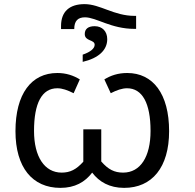

<svg xmlns="http://www.w3.org/2000/svg" viewBox="-20 -901 944 931"><path d="M390 -881C318 -881 276 -846 276 -775V-760H340C340 -800 358 -817 392 -817C447 -817 518 -761 632 -761H640V-824H633C532 -824 466 -881 390 -881ZM439 -774C408 -774 391 -761 391 -736C391 -700 439 -710 439 -684C439 -666 419 -649 381 -636V-601C458 -619 500 -658 500 -711C500 -749 476 -774 439 -774ZM273 10C343 10 392 -18 427 -64C461 -19 511 10 582 10C717 10 800 -89 800 -265C800 -446 722 -547 597 -547C552 -547 517 -535 486 -516L517 -449C546 -464 572 -473 596 -473C670 -473 710 -401 710 -266C710 -141 661 -64 577 -64C535 -64 505 -79 471 -118V-274H384V-117C350 -79 320 -64 279 -64C196 -64 145 -141 145 -266C145 -401 183 -473 258 -473C282 -473 307 -464 337 -449L367 -516C336 -535 301 -547 258 -547C132 -547 55 -446 55 -265C55 -89 137 10 273 10Z"/></svg>

Font: Noto Sans Thai
Style: Regular
Weight: 400
Designer: Monotype Design Team
Foundry: Monotype Imaging Inc.
Version: Version 1.901